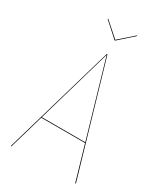

<svg xmlns="http://www.w3.org/2000/svg" viewBox="-208 -935 884 1023"><g transform="rotate(30 234.5 -423.5)"><path d="M234.9 -764.6H231.4L142.6 -844.7L145.5 -846.7L233.4 -768.6L321.8 -846.7L324.7 -844.7ZM430.7 0 369.1 -211.9H99.6L38.1 0H34.2L231.9 -680.2H236.3L435.1 0ZM100.6 -215.8H368.2L233.9 -676.3Z"/></g></svg>

Font: Fira Sans Compressed Four
Style: Regular
Weight: 100
Width: 1
Designer: Carrois Corporate & Edenspiekermann AG
Foundry: Carrois Corporate GbR & Edenspiekermann AG
Version: Version 4.203;PS 004.203;hotconv 1.0.88;makeotf.lib2.5.64775